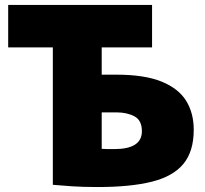

<svg xmlns="http://www.w3.org/2000/svg" viewBox="-20 -748 828 774"><path d="M373 6Q315 6 270.5 3Q226 0 193 -3V-557H13V-728H593V-557H390V-447H449Q563 -447 631.5 -419Q700 -391 730.5 -341.5Q761 -292 761 -225Q761 -138 719.5 -87.5Q678 -37 592 -15.5Q506 6 373 6ZM441 -147Q552 -147 552 -219Q552 -263 522 -279Q492 -295 449 -295H390V-148Q403 -147 413.5 -147Q424 -147 441 -147Z"/></svg>

Font: Murecho Black
Style: Regular
Weight: 900
Designer: Neil Summerour
Foundry: Positype
Version: Version 1.010; ttfautohint (v1.8.3)